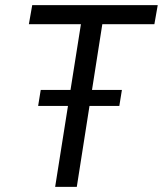

<svg xmlns="http://www.w3.org/2000/svg" viewBox="-20 -725 632 745"><path d="M194 0 294 -631H92L105 -705H592L579 -631H377L278 0ZM128 -314 138 -376H453L443 -314Z"/></svg>

Font: Nunito Sans 7pt Condensed
Style: Italic
Weight: 400
Width: 3
Italic angle: -9°
Designer: Vernon Adams
Foundry: Vernon Adams
Version: Version 3.101;gftools[0.9.27]